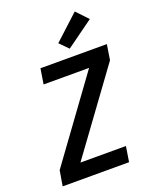

<svg xmlns="http://www.w3.org/2000/svg" viewBox="-177 -1091 955 1190"><g transform="rotate(-20 300.0 -496.5)"><path d="M25 0 42 -101 430 -634H130L146 -735H584L568 -634L179 -101H479L463 0ZM358 -787 303 -843 466 -993 538 -917Z"/></g></svg>

Font: Zed Sans Extended
Style: Bold Italic
Weight: 700
Width: 7
Italic angle: -9°
Designer: Belleve Invis
Foundry: Belleve Invis
Version: Version 1.0.0; ttfautohint (v1.8.4)